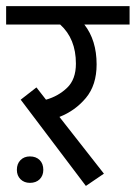

<svg xmlns="http://www.w3.org/2000/svg" viewBox="-50 -590 442 626"><path d="M0 0ZM225 -510Q265 -458.8 265 -380Q265 -312.5 230 -270.6Q195 -228.8 143.8 -208.8L288.8 -23.8L230 16.2L17.5 -265L68.8 -305L100 -265Q140 -276.2 168.8 -303.8Q197.5 -331.2 197.5 -382.5Q197.5 -463.8 146.2 -510H-30V-570H372.5V-510ZM5 -36.2Q5 -56.2 16.9 -68.1Q28.8 -80 47.5 -80Q67.5 -80 79.4 -68.1Q91.2 -56.2 91.2 -36.2Q91.2 -17.5 79.4 -5.6Q67.5 6.2 47.5 6.2Q28.8 6.2 16.9 -5.6Q5 -17.5 5 -36.2Z"/></svg>

Font: Cambay
Style: Regular
Weight: 400
Designer: Pooja Saxena
Foundry: Pooja Saxena
Version: Version 1.181;PS 001.181;hotconv 1.0.70;makeotf.lib2.5.58329